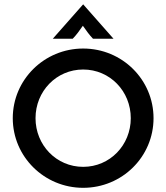

<svg xmlns="http://www.w3.org/2000/svg" viewBox="-20 -864 776 896"><path d="M226.4 -683.3H319.4C336.8 -701.4 350 -719.4 366.7 -743.8C384 -719.4 396.5 -701.4 413.9 -683.3H509.7L368.1 -843.8ZM368.1 12.5C550 12.5 696.5 -132.6 696.5 -312.5C696.5 -492.4 550 -637.5 368.1 -637.5C186.8 -637.5 39.6 -492.4 39.6 -312.5C39.6 -132.6 186.8 12.5 368.1 12.5ZM368.1 -85.4C243.1 -85.4 145.8 -186.8 145.8 -312.5C145.8 -438.2 243.1 -539.6 368.1 -539.6C493.1 -539.6 590.3 -438.2 590.3 -312.5C590.3 -186.8 493.1 -85.4 368.1 -85.4Z"/></svg>

Font: Afacad Medium
Style: Regular
Weight: 500
Designer: Kristian Moeller
Foundry: Dicotype
Version: Version 1.000